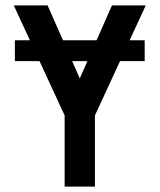

<svg xmlns="http://www.w3.org/2000/svg" viewBox="-20 -690 590 710"><path d="M219 0V-263L31 -670H156L275 -400L394 -670H519L331 -263V0ZM35 -464V-541H515V-464Z"/></svg>

Font: Lode Term
Style: Bold
Weight: 700
Monospace: yes
Designer: Belleve Invis
Foundry: Belleve Invis
Version: Version 29.2.0